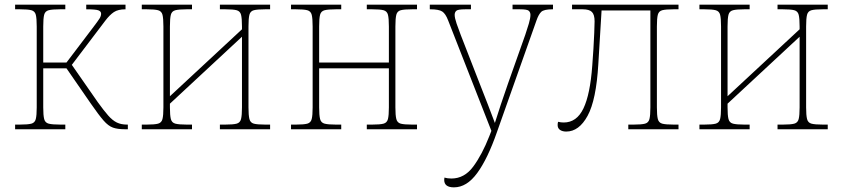

<svg xmlns="http://www.w3.org/2000/svg" viewBox="-20 -556 3626 826"><path d="M45 0V-20H65Q100 -20 115 -24Q130 -28 134 -44Q138 -60 138 -94V-442Q138 -477 134 -492.5Q130 -508 115 -512Q100 -516 67 -516H45V-536H261V-516H237Q205 -516 189.5 -512Q174 -508 170 -492.5Q166 -477 166 -442V-287H266L382 -440Q401 -465 408 -476Q415 -487 415 -497Q415 -507 403.5 -511.5Q392 -516 351 -516V-536H520V-516Q488 -516 470 -504Q452 -492 433 -467L289 -277L401 -116Q427 -80 445.5 -59Q464 -38 482.5 -29Q501 -20 526 -20H530V0H516Q486 0 466 -7Q446 -14 425.5 -37.5Q405 -61 371 -110L266 -262H166V-94Q166 -60 170 -44Q174 -28 189.5 -24Q205 -20 239 -20H261V0Z M590 0V-20H612Q645 -20 660 -24Q675 -28 679 -44Q683 -60 683 -94V-442Q683 -477 679 -492.5Q675 -508 660 -512Q645 -516 612 -516H590V-536H806V-516H782Q750 -516 734.5 -512Q719 -508 715 -492.5Q711 -477 711 -442V-142L1021 -430V-442Q1021 -477 1017 -492.5Q1013 -508 998 -512Q983 -516 950 -516H926V-536H1142V-516H1120Q1087 -516 1072 -512Q1057 -508 1053 -492.5Q1049 -477 1049 -442V-94Q1049 -60 1053 -44Q1057 -28 1072 -24Q1087 -20 1120 -20H1142V0H926V-20H950Q983 -20 998 -24Q1013 -28 1017 -44Q1021 -60 1021 -94V-398L711 -110V-94Q711 -60 715 -44Q719 -28 734.5 -24Q750 -20 782 -20H806V0Z M1232 0V-20H1254Q1287 -20 1302 -24Q1317 -28 1321 -44Q1325 -60 1325 -94V-442Q1325 -477 1321 -492.5Q1317 -508 1302 -512Q1287 -516 1254 -516H1232V-536H1448V-516H1424Q1392 -516 1376.5 -512Q1361 -508 1357 -492.5Q1353 -477 1353 -442V-287H1653V-442Q1653 -477 1649 -492.5Q1645 -508 1630 -512Q1615 -516 1582 -516H1558V-536H1774V-516H1752Q1719 -516 1704 -512Q1689 -508 1685 -492.5Q1681 -477 1681 -442V-94Q1681 -60 1685 -44Q1689 -28 1704 -24Q1719 -20 1752 -20H1774V0H1558V-20H1582Q1615 -20 1630 -24Q1645 -28 1649 -44Q1653 -60 1653 -94V-262H1353V-94Q1353 -60 1357 -44Q1361 -28 1376.5 -24Q1392 -20 1424 -20H1448V0Z M1933 250Q1891 250 1891 218Q1891 213 1892 208Q1905 212 1922 212Q1978 212 2016 160.5Q2054 109 2085 30L2094 7L1908 -468Q1897 -497 1882.5 -506.5Q1868 -516 1831 -516H1829V-536H2006V-516H1981Q1950 -516 1943 -509.5Q1936 -503 1936 -492Q1936 -479 1944.5 -454Q1953 -429 1962 -406L2043 -198Q2062 -149 2079 -106Q2096 -63 2109 -27Q2120 -63 2134.5 -106Q2149 -149 2166 -198L2240 -407Q2248 -430 2255 -454Q2262 -478 2262 -492Q2262 -503 2255 -509.5Q2248 -516 2217 -516H2185V-536H2359V-516H2357Q2320 -516 2308.5 -505Q2297 -494 2288 -468L2118 12Q2078 127 2033 188.5Q1988 250 1933 250Z M2416 10Q2400 10 2389.5 3Q2379 -4 2379 -18Q2379 -23 2379.5 -26Q2380 -29 2381 -32Q2393 -29 2405 -29Q2461 -29 2490 -89.5Q2519 -150 2528 -274Q2531 -309 2533 -346Q2535 -383 2536.5 -414.5Q2538 -446 2538 -464Q2538 -493 2526.5 -504.5Q2515 -516 2487 -516H2441V-536H2899V-516H2877Q2844 -516 2829 -512Q2814 -508 2810 -492.5Q2806 -477 2806 -442V-94Q2806 -60 2810 -44Q2814 -28 2829 -24Q2844 -20 2877 -20H2899V0H2683V-20H2707Q2740 -20 2755 -24Q2770 -28 2774 -44Q2778 -60 2778 -94V-511H2568L2554 -280Q2545 -126 2508 -58Q2471 10 2416 10Z M2989 0V-20H3011Q3044 -20 3059 -24Q3074 -28 3078 -44Q3082 -60 3082 -94V-442Q3082 -477 3078 -492.5Q3074 -508 3059 -512Q3044 -516 3011 -516H2989V-536H3205V-516H3181Q3149 -516 3133.5 -512Q3118 -508 3114 -492.5Q3110 -477 3110 -442V-142L3420 -430V-442Q3420 -477 3416 -492.5Q3412 -508 3397 -512Q3382 -516 3349 -516H3325V-536H3541V-516H3519Q3486 -516 3471 -512Q3456 -508 3452 -492.5Q3448 -477 3448 -442V-94Q3448 -60 3452 -44Q3456 -28 3471 -24Q3486 -20 3519 -20H3541V0H3325V-20H3349Q3382 -20 3397 -24Q3412 -28 3416 -44Q3420 -60 3420 -94V-398L3110 -110V-94Q3110 -60 3114 -44Q3118 -28 3133.5 -24Q3149 -20 3181 -20H3205V0Z"/></svg>

Font: Noto Serif Thin
Style: Regular
Weight: 100
Designer: Monotype Design Team
Foundry: Monotype Imaging Inc.
Version: Version 2.015